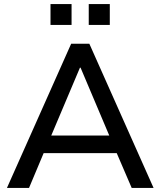

<svg xmlns="http://www.w3.org/2000/svg" viewBox="-20 -919 785 939"><path d="M14 0 328 -705H417L731 0H624L538 -200L585 -170H159L206 -200L122 0ZM371 -588 220 -231 195 -256H549L525 -231L374 -588ZM414 -797V-899H517V-797ZM227 -797V-899H330V-797Z"/></svg>

Font: Nunito Sans 11pt SemiBold
Style: Regular
Weight: 600
Version: Version 3.101;gftools[0.9.27]